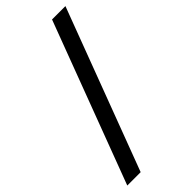

<svg xmlns="http://www.w3.org/2000/svg" viewBox="-256 -861 911 911"><g transform="rotate(-45 199.5 -405.0)"><path d="M4.4 0 309.1 -809.6H398.9L94.2 0Z"/></g></svg>

Font: Oswald
Style: Regular
Weight: 400
Designer: Vernon Adams
Foundry: Vernon Adams
Version: 3.0; ttfautohint (v0.94.23-7a4d-dirty) -l 8 -r 50 -G 200 -x 